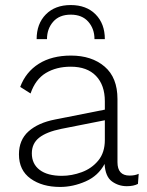

<svg xmlns="http://www.w3.org/2000/svg" viewBox="-20 -730 583 760"><path d="M395 -329Q395 -393 360 -429.5Q325 -466 260 -466Q203 -466 161.5 -441Q120 -416 101 -360L60 -386Q82 -445 133.5 -477.5Q185 -510 261 -510Q343 -510 394 -466.5Q445 -423 445 -338V-88Q445 -35 493 -35Q514 -35 529 -42L526 -2Q509 7 482 7Q449 7 423 -12Q397 -31 394 -81Q369 -34 319 -12Q269 10 218 10Q147 10 101 -23Q55 -56 55 -119Q55 -176 93 -210Q131 -244 198 -257L395 -296ZM106 -123Q106 -81 137 -57.5Q168 -34 225 -34Q264 -34 303.5 -48.5Q343 -63 369 -94.5Q395 -126 395 -176V-254L223 -220Q164 -208 135 -185Q106 -162 106 -123ZM395 -575H354Q354 -616 329.5 -644Q305 -672 260 -672Q215 -672 190.5 -644Q166 -616 166 -575H125Q125 -636 161.5 -673Q198 -710 260 -710Q322 -710 358.5 -673Q395 -636 395 -575Z"/></svg>

Font: Work Sans Light
Style: Regular
Weight: 300
Designer: Wei Huang
Foundry: Wei Huang
Version: Version 2.012; ttfautohint (v1.8.3)